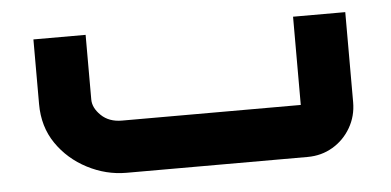

<svg xmlns="http://www.w3.org/2000/svg" viewBox="-33 -359 844 414"><g transform="rotate(-5 388.5 -152.0)"><path d="M226 0Q182 0 141.5 -21Q101 -42 76 -78.5Q51 -115 51 -164V-304H164V-164Q164 -146 181 -129.5Q198 -113 226 -113H627Q623 -109 620 -106Q617 -103 613 -99V-304H726V-109Q726 -79 711.5 -54Q697 -29 672.5 -14.5Q648 0 618 0Z"/></g></svg>

Font: Mada SemiBold
Style: Regular
Weight: 600
Designer: Khaled Hosny
Version: Version 1.5